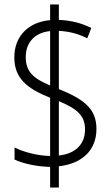

<svg xmlns="http://www.w3.org/2000/svg" viewBox="-20 -780 499 858"><path d="M204 -34V58H243V-37C350 -49 411 -111 411 -204C411 -295 354 -337 243 -382V-642C288 -640 330 -629 370 -609L388 -655C344 -677 297 -689 243 -691V-760H204V-690C110 -682 44 -621 44 -524C44 -430 100 -385 204 -343V-83C147 -84 84 -101 45 -121V-67C83 -49 141 -36 204 -34ZM204 -641V-398C133 -428 95 -457 95 -525C95 -593 139 -635 204 -641ZM243 -85V-328C324 -294 360 -264 360 -202C360 -134 316 -93 243 -85Z"/></svg>

Font: Noto Sans Thai Looped Condensed Light
Style: Regular
Weight: 300
Width: 3
Designer: Sasikarn Vongin, Ben Mitchell
Foundry: The Fontpad Ltd
Version: Version 1.001